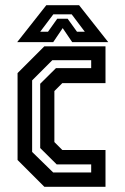

<svg xmlns="http://www.w3.org/2000/svg" viewBox="-20 -718 480 738"><path d="M150.5 0 47.5 -103V-437L150.5 -540H385.5V-398.5H219.5L189 -368V-172L219.5 -141.5H385.5V0ZM184.5 -55H330.5V-86H198L134.5 -149V-396L195 -456H330.5V-486.5H181L103.5 -409V-134ZM158 -698H284L396 -556H257.5L221 -610L184.5 -556H46ZM185 -663 134.5 -596H164.5L200 -646H240L276 -596H306L255.5 -663Z"/></svg>

Font: Tourney Condensed SemiBold
Style: Regular
Weight: 600
Width: 3
Designer: Tyler Finck
Foundry: Etcetera Type Co
Version: Version 1.010; ttfautohint (v1.8.3)